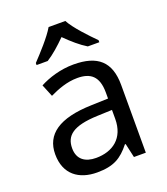

<svg xmlns="http://www.w3.org/2000/svg" viewBox="-141 -864 844 972"><g transform="rotate(-20 280.5 -378.0)"><path d="M325 -766H235C209 -721 149 -656 112 -617V-606H172C207 -628 243 -660 279 -696C315 -660 353 -627 388 -606H450V-617C412 -655 349 -721 325 -766ZM288 -545C218 -545 152 -524 105 -499L132 -433C176 -454 227 -474 283 -474C353 -474 394 -444 394 -355V-323L303 -320C128 -315 46 -256 46 -149C46 -40 118 10 215 10C305 10 348 -17 395 -76H399L416 0H480V-365C480 -490 418 -545 288 -545ZM314 -259 393 -262V-214C393 -110 325 -61 235 -61C177 -61 137 -88 137 -148C137 -216 180 -254 314 -259Z"/></g></svg>

Font: Noto Sans Cypriot
Style: Regular
Weight: 400
Designer: Monotype Design Team
Foundry: Monotype Imaging Inc.
Version: Version 2.002